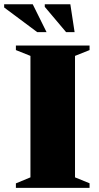

<svg xmlns="http://www.w3.org/2000/svg" viewBox="-49 -904 478 924"><path d="M382 -22V0H27.5V-21.5L97.5 -50.5V-635L27.5 -663V-685H382V-663L312 -635V-50.5ZM175 -749.5H130L-29 -868V-883.5H108.5ZM310 -749.5H269L166.5 -871V-883.5H289.5Z"/></svg>

Font: Newsreader 36pt ExtraBold
Style: Regular
Weight: 800
Designer: Hugues Gentile
Foundry: Production Type
Version: Version 1.003